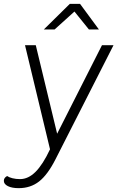

<svg xmlns="http://www.w3.org/2000/svg" viewBox="-96 -785 610 998"><path d="M494 -550 193 42Q152 123 107.5 158Q63 193 1 193Q-34 193 -55 182.5Q-76 172 -76 155Q-76 139 -59 130Q-49 137 -31 141.5Q-13 146 8 146Q51 146 89 108Q127 70 164 -9L34 -550H90L201 -90L434 -550ZM267 -765H320L418 -632H366L291 -725L188 -632H132Z"/></svg>

Font: Krub Light
Style: Italic
Weight: 300
Italic angle: -8°
Designer: Ekaluck Peanpanawate
Foundry: Cadson Demak Co.,Ltd.
Version: Version 1.000; ttfautohint (v1.6)